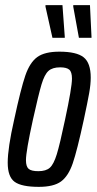

<svg xmlns="http://www.w3.org/2000/svg" viewBox="-20 -719 376 747"><path d="M10 -86Q10 -143 35 -253Q61 -374 78.5 -425Q96 -476 125 -497Q154 -518 211 -518Q278 -518 305.5 -496Q333 -474 333 -417Q333 -391 327 -357Q321 -323 306 -253Q280 -133 263 -83.5Q246 -34 217.5 -13Q189 8 131 8Q64 8 37 -11.5Q10 -31 10 -86ZM233 -253Q260 -379 260 -413Q260 -439 249.5 -448Q239 -457 214 -457Q184 -457 168.5 -443Q153 -429 141.5 -390.5Q130 -352 108 -253Q81 -130 81 -96Q81 -71 91.5 -62Q102 -53 129 -53Q159 -53 174 -66.5Q189 -80 201 -119Q213 -158 233 -253ZM184 -572 157 -693V-699H223L232 -576V-572ZM287 -572 265 -693V-699H330L336 -576V-572Z"/></svg>

Font: Saira Ultra Condensed Medium
Style: Italic
Weight: 500
Width: 1
Italic angle: -12°
Designer: Hector Gatti with collaboration of the Omnibus-Type team
Foundry: Omnibus-Type
Version: Version 1.001; ttfautohint (v1.8)